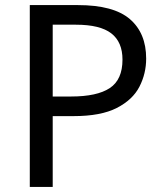

<svg xmlns="http://www.w3.org/2000/svg" viewBox="-20 -734 645 754"><path d="M286 -714Q426 -714 490 -659Q554 -604 554 -504Q554 -445 527.5 -393.5Q501 -342 438.5 -310Q376 -278 269 -278H187V0H97V-714ZM278 -637H187V-355H259Q361 -355 411 -388Q461 -421 461 -500Q461 -569 417 -603Q373 -637 278 -637Z"/></svg>

Font: Noto Sans Kaithi
Style: Regular
Weight: 400
Designer: Monotype Design Team
Foundry: Monotype Imaging Inc.
Version: Version 2.005; ttfautohint (v1.8.4.7-5d5b)